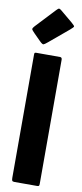

<svg xmlns="http://www.w3.org/2000/svg" viewBox="-104 -990 439 1026"><g transform="rotate(10 115.0 -477.0)"><path d="M206.7 -893.1Q224.6 -877.8 224.6 -873.6Q224.6 -869.3 206.7 -854L102.2 -766.5Q86 -752.9 80.1 -751.2Q74.1 -749.5 58.8 -764.8L24.8 -798.8Q8.7 -814.9 7 -820.5Q5.3 -826 20.6 -842.1L109.8 -937.3Q121.7 -950.1 126.8 -953.1Q131.9 -956 145.5 -944.1ZM51 -700H179Q190 -700 190 -687V-13Q190 -6 188 -3Q186 0 178 0H55Q45 0 42.5 -4.5Q40 -9 40 -20V-689Q40 -696 42 -698Q44 -700 51 -700Z"/></g></svg>

Font: Railroad Gothic CC
Style: Bold
Weight: 700
Designer: indestructible type*
Foundry: Cowboy Collective
Version: Version 1.000